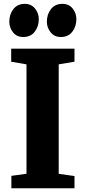

<svg xmlns="http://www.w3.org/2000/svg" viewBox="-20 -1002 456 1022"><path d="M103 -805Q69 -805 49.2 -830Q29.5 -855 29.5 -886Q29.5 -925.5 51.2 -953.5Q73 -981.5 111.5 -981.5H112.5Q146.5 -981.5 166.5 -956.5Q186.5 -931.5 186.5 -900.5Q186.5 -861 164.8 -833Q143 -805 104 -805ZM303.5 -805Q269.5 -805 249.5 -830Q229.5 -855 229.5 -886Q229.5 -925.5 251.2 -953.5Q273 -981.5 312 -981.5H313Q347 -981.5 366.8 -956.5Q386.5 -931.5 386.5 -900.5Q386.5 -861 364.8 -833Q343 -805 304.5 -805ZM121 -77V-659.5L39.5 -673.5V-743H376.5V-673.5L292.5 -659.5V-76.5L376.5 -65V0H40.5V-66Z"/></svg>

Font: Merriweather Black
Style: Regular
Weight: 900
Designer: Eben Sorkin
Foundry: Eben Sorkin
Version: Version 2.200;gftools[0.9.31]